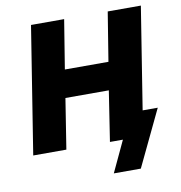

<svg xmlns="http://www.w3.org/2000/svg" viewBox="-93 -791 990 1050"><g transform="rotate(-10 401.5 -266.0)"><path d="M454 173 535 0H465L487 -139H753L604 173ZM37 0 149 -705H333L289 -433H531L575 -705H759L647 0H463L506 -279H265L221 0Z"/></g></svg>

Font: Nunito Sans 7pt SemiCondensed Black
Style: Italic
Weight: 900
Width: 4
Italic angle: -9°
Designer: Vernon Adams
Foundry: Vernon Adams
Version: Version 3.101;gftools[0.9.27]